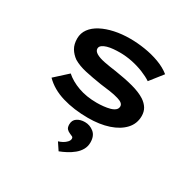

<svg xmlns="http://www.w3.org/2000/svg" viewBox="-176 -720 1180 1176"><g transform="rotate(30 414.0 -131.5)"><path d="M436 10Q336 10 254 -14.5Q172 -39 120 -92L209 -173Q247 -139 305 -118Q363 -97 436 -97Q459 -97 483 -99.5Q507 -102 527.5 -107.5Q548 -113 560.5 -123.5Q573 -134 573 -150Q573 -174 531 -186Q505 -194 470.5 -199Q436 -204 402 -208Q337 -218 285.5 -229.5Q234 -241 197 -263Q169 -283 152.5 -310.5Q136 -338 136 -379Q136 -417 158 -447Q180 -477 219 -497.5Q258 -518 309 -529Q360 -540 419 -540Q470 -540 524 -531.5Q578 -523 627 -505Q676 -487 712 -458L641 -368Q614 -386 575.5 -401.5Q537 -417 493.5 -426Q450 -435 406 -435Q384 -435 361 -433Q338 -431 318.5 -425.5Q299 -420 286.5 -410.5Q274 -401 274 -387Q274 -378 279.5 -370.5Q285 -363 295 -357Q317 -344 355.5 -336.5Q394 -329 440 -323Q513 -312 569 -297Q625 -282 661 -259Q688 -241 702 -218Q716 -195 716 -164Q716 -110 680 -71Q644 -32 581 -11Q518 10 436 10ZM383 277 349 226Q363 222 378 214Q393 206 404 194Q415 182 415 170Q415 160 408 156.5Q401 153 391 149Q376 143 366.5 133Q357 123 357 101Q357 71 379.5 56Q402 41 434 41Q469 41 497 63.5Q525 86 525 133Q525 161 512 184Q499 207 477.5 224.5Q456 242 431.5 255Q407 268 383 277Z"/></g></svg>

Font: Lexend Zetta SemiBold
Style: Regular
Weight: 600
Designer: Bonnie Shaver-Troup, Thomas Jockin
Foundry: Lexend
Version: Version 1.007